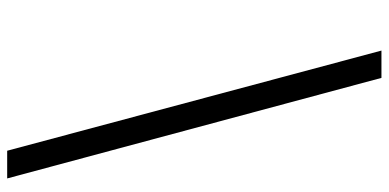

<svg xmlns="http://www.w3.org/2000/svg" viewBox="-282 -490 1036 511"><g transform="rotate(-90 235.5 -234.0)"><path d="M356.9 263.7H284.2L16.6 -732.4H90.3Z"/></g></svg>

Font: Gelasio SemiBold
Style: Regular
Weight: 600
Designer: Eben Sorkin
Foundry: Eben Sorkin
Version: Version 1.008